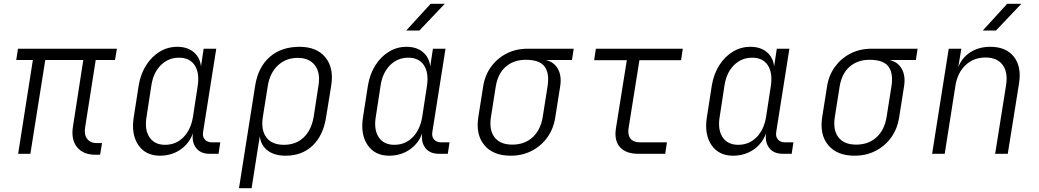

<svg xmlns="http://www.w3.org/2000/svg" viewBox="-20 -805 5440 1005"><path d="M480 5Q415 5 383 -35Q351 -75 362 -143L416 -491H217L139 0H75L152 -491H65L74 -550H592L582 -491H481L426 -141Q419 -101 436 -78.5Q453 -56 487 -56H514L504 5Z M817 10Q742 10 704 -46Q666 -102 680 -191L706 -358Q716 -418 745 -463.5Q774 -509 816 -534.5Q858 -560 908 -560Q961 -560 994 -532Q1027 -504 1032 -457L1046 -550H1112L1043 -114Q1039 -90 1052 -75Q1065 -60 1088 -60H1133L1124 0H1077Q1030 0 1006.5 -30.5Q983 -61 990 -108Q971 -54 924.5 -22Q878 10 817 10ZM844 -47Q901 -47 940 -86.5Q979 -126 990 -193L1015 -356Q1025 -424 999 -463.5Q973 -503 917 -503Q861 -503 821.5 -463.5Q782 -424 772 -356L747 -193Q736 -126 762.5 -86.5Q789 -47 844 -47Z M1231 180 1316 -359Q1332 -455 1392.5 -507.5Q1453 -560 1548 -560Q1638 -560 1683 -505Q1728 -450 1714 -359L1687 -192Q1672 -96 1616.5 -43Q1561 10 1475 10Q1416 10 1380.5 -17.5Q1345 -45 1340 -92L1324 8L1297 180ZM1466 -47Q1529 -47 1569.5 -85.5Q1610 -124 1622 -194L1647 -357Q1658 -424 1628.5 -463Q1599 -502 1538 -502Q1477 -502 1435 -463Q1393 -424 1382 -357L1356 -194Q1345 -125 1374 -86Q1403 -47 1466 -47Z M2106 -645 2234 -785H2308L2175 -645ZM2017 10Q1942 10 1904 -46Q1866 -102 1880 -191L1906 -358Q1916 -418 1945 -463.5Q1974 -509 2016 -534.5Q2058 -560 2108 -560Q2161 -560 2194 -532Q2227 -504 2232 -457L2246 -550H2312L2243 -114Q2239 -90 2252 -75Q2265 -60 2288 -60H2333L2324 0H2277Q2230 0 2206.5 -30.5Q2183 -61 2190 -108Q2171 -54 2124.5 -22Q2078 10 2017 10ZM2044 -47Q2101 -47 2140 -86.5Q2179 -126 2190 -193L2215 -356Q2225 -424 2199 -463.5Q2173 -503 2117 -503Q2061 -503 2021.5 -463.5Q1982 -424 1972 -356L1947 -193Q1936 -126 1962.5 -86.5Q1989 -47 2044 -47Z M2653 10Q2561 10 2515 -45.5Q2469 -101 2484 -194L2509 -352Q2518 -411 2550.5 -455.5Q2583 -500 2632 -525Q2681 -550 2742 -550H2983L2974 -491H2836Q2880 -481 2900.5 -444Q2921 -407 2912 -352L2887 -194Q2878 -132 2845.5 -86.5Q2813 -41 2763.5 -15.5Q2714 10 2653 10ZM2662 -48Q2726 -48 2768 -86.5Q2810 -125 2821 -194L2846 -352Q2857 -420 2831 -456Q2805 -492 2732 -492Q2669 -492 2627.5 -456Q2586 -420 2575 -352L2550 -194Q2539 -125 2568.5 -86.5Q2598 -48 2662 -48Z M3321 0Q3256 0 3225 -35Q3194 -70 3204 -133L3261 -490H3090L3099 -550H3554L3545 -490H3327L3270 -133Q3265 -98 3280.5 -79Q3296 -60 3330 -60H3471L3462 0Z M3817 10Q3742 10 3704 -46Q3666 -102 3680 -191L3706 -358Q3716 -418 3745 -463.5Q3774 -509 3816 -534.5Q3858 -560 3908 -560Q3961 -560 3994 -532Q4027 -504 4032 -457L4046 -550H4112L4043 -114Q4039 -90 4052 -75Q4065 -60 4088 -60H4133L4124 0H4077Q4030 0 4006.5 -30.5Q3983 -61 3990 -108Q3971 -54 3924.5 -22Q3878 10 3817 10ZM3844 -47Q3901 -47 3940 -86.5Q3979 -126 3990 -193L4015 -356Q4025 -424 3999 -463.5Q3973 -503 3917 -503Q3861 -503 3821.5 -463.5Q3782 -424 3772 -356L3747 -193Q3736 -126 3762.5 -86.5Q3789 -47 3844 -47Z M4453 10Q4361 10 4315 -45.5Q4269 -101 4284 -194L4309 -352Q4318 -411 4350.5 -455.5Q4383 -500 4432 -525Q4481 -550 4542 -550H4783L4774 -491H4636Q4680 -481 4700.5 -444Q4721 -407 4712 -352L4687 -194Q4678 -132 4645.5 -86.5Q4613 -41 4563.5 -15.5Q4514 10 4453 10ZM4462 -48Q4526 -48 4568 -86.5Q4610 -125 4621 -194L4646 -352Q4657 -420 4631 -456Q4605 -492 4532 -492Q4469 -492 4427.5 -456Q4386 -420 4375 -352L4350 -194Q4339 -125 4368.5 -86.5Q4398 -48 4462 -48Z M4859 0 4946 -550H5012L4996 -454Q5016 -504 5060 -532Q5104 -560 5164 -560Q5246 -560 5287 -508Q5328 -456 5314 -368L5255 0H5189L5246 -358Q5257 -427 5228 -465.5Q5199 -504 5139 -504Q5077 -504 5034.5 -464.5Q4992 -425 4981 -356L4925 0ZM5124 -645 5252 -785H5326L5193 -645Z"/></svg>

Font: JetBrains Mono NL ExtraLight
Style: Italic
Weight: 200
Italic angle: -9°
Monospace: yes
Designer: Philipp Nurullin, Konstantin Bulenkov
Foundry: JetBrains
Version: Version 2.305; ttfautohint (v1.8.4.7-5d5b)